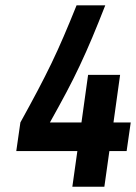

<svg xmlns="http://www.w3.org/2000/svg" viewBox="-20 -708 516 728"><path d="M41.7 -135.1H273.3L254.3 0H375.7L394.7 -135.1H460.1L475.7 -243.7H410.3L435.4 -424.1H314L288.9 -243.7H169.3Q204 -305.7 231.3 -357.1Q258.6 -408.4 282.4 -459.1Q306.3 -509.9 329.3 -564.5Q352.3 -619.1 379.1 -687.7H270.3Q243.9 -622 221.4 -569.8Q199 -517.6 175.1 -467.9Q151.1 -418.3 123.1 -365.2Q95.1 -312.1 57.3 -243.7Z"/></svg>

Font: Secuela ExtLt
Style: Italic
Weight: 200
Italic angle: -8°
Designer: Fernando Haro
Foundry: deFharo
Version: Version 1.704